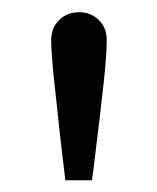

<svg xmlns="http://www.w3.org/2000/svg" viewBox="-20 -780 260 317"><path d="M80.1 -547.9Q74.2 -601.1 69.3 -647.7Q64.5 -694.3 64.5 -713.9Q64.5 -733.9 77.6 -746.8Q90.8 -759.8 110.4 -759.8Q130.4 -759.8 143.3 -746.8Q156.2 -733.9 156.2 -713.9Q156.2 -689.9 151.1 -642.6Q146 -595.2 133.8 -496.6Q132.8 -491.2 131.8 -482.4H87.9Z"/></svg>

Font: Reddit Sans A
Style: Regular
Weight: 400
Designer: Stephen Hutchings
Foundry: Reddit
Version: Version 1.013